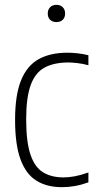

<svg xmlns="http://www.w3.org/2000/svg" viewBox="-20 -767 396 796"><path d="M237 9Q174.5 9 131.2 -17.8Q88 -44.5 65.2 -105.8Q42.5 -167 42.5 -270Q42.5 -373.5 67.5 -434.5Q92.5 -495.5 140.8 -522Q189 -548.5 259.5 -548.5Q279.5 -548.5 302 -546Q324.5 -543.5 346.5 -538V-496.5Q322.5 -503 300.2 -505.5Q278 -508 264 -508Q204.5 -508 165.5 -487.2Q126.5 -466.5 107.5 -415Q88.5 -363.5 88.5 -272.5Q88.5 -179.5 106 -127Q123.5 -74.5 158 -53Q192.5 -31.5 243.5 -31.5Q265 -31.5 290.5 -36.2Q316 -41 346.5 -52V-11Q317.5 -0.5 290.5 4.2Q263.5 9 237 9ZM214 -675.5Q197.5 -675.5 187.8 -685Q178 -694.5 178 -711Q178 -727 187.8 -737Q197.5 -747 214 -747Q230.5 -747 240.2 -737Q250 -727 250 -711Q250 -694.5 240.2 -685Q230.5 -675.5 214 -675.5Z"/></svg>

Font: Encode Sans Cnd XLt
Style: Regular
Weight: 200
Width: 3
Designer: Multiple Designers
Foundry: Impallari Type
Version: Version 3.002; ttfautohint (v1.8.3) -l 8 -r 50 -G 200 -x 14 